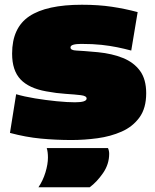

<svg xmlns="http://www.w3.org/2000/svg" viewBox="-20 -580 651 809"><path d="M22 -20 48 -183Q82 -173 127.5 -165.5Q173 -158 218.5 -153.5Q264 -149 296 -149Q345 -149 345 -165Q345 -176 320.5 -179Q296 -182 257 -184.5Q218 -187 175 -195Q102 -208 66.5 -245.5Q31 -283 31 -354Q31 -463 103.5 -511.5Q176 -560 325 -560Q395 -560 451.5 -551.5Q508 -543 560 -529L533 -367Q503 -375 473.5 -381Q444 -387 408 -391Q372 -395 322 -395Q301 -395 289 -391.5Q277 -388 277 -380Q277 -368 302 -367Q327 -366 393 -360Q453 -354 498.5 -335.5Q544 -317 570 -281.5Q596 -246 596 -187Q596 -124 567.5 -85Q539 -46 492.5 -25.5Q446 -5 390.5 2.5Q335 10 281 10Q216 10 152.5 4Q89 -2 22 -20ZM142 209Q161 181 171.5 146.5Q182 112 182 84Q182 60 177 44H435Q440 55 440 68Q440 112 414 149.5Q388 187 358 209Z"/></svg>

Font: Georama Expanded Black
Style: Regular
Weight: 900
Width: 7
Designer: Jean-Baptiste Levee
Foundry: Production Type
Version: Version 1.000